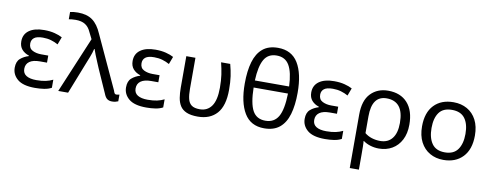

<svg xmlns="http://www.w3.org/2000/svg" viewBox="-75 -1146 4565 1779"><g transform="rotate(10 2207.5 -256.5)"><path d="M264.6 9.8Q152.3 9.8 100.3 -33.9Q48.3 -77.6 48.3 -142.6Q48.3 -201.2 81.1 -229.2Q113.8 -257.3 158.2 -270.5V-275.4Q116.7 -288.6 91.3 -317.6Q65.9 -346.7 65.9 -393.6Q65.9 -460.4 116.7 -496.8Q167.5 -533.2 258.3 -533.2Q313 -533.2 356.7 -522Q400.4 -510.7 428.7 -495.1L401.9 -423.8Q370.6 -441.4 335.2 -451.7Q299.8 -461.9 258.3 -461.9Q200.7 -461.9 175.8 -442.1Q150.9 -422.4 150.9 -387.7Q150.9 -342.3 186.3 -324.5Q221.7 -306.6 268.1 -306.6H335V-240.2H268.1Q204.1 -240.2 170.7 -216.3Q137.2 -192.4 137.2 -147.5Q137.2 -105 170.7 -84.2Q204.1 -63.5 265.1 -63.5Q315.4 -63.5 352.8 -71.5Q390.1 -79.6 419.9 -94.7V-18.6Q390.1 -2.4 350.1 3.7Q310.1 9.8 264.6 9.8Z M989.3 9.8Q962.4 9.8 944.3 -3.2Q926.3 -16.1 912.6 -51.8L815.9 -269.5Q806.2 -293 792.5 -325.2Q778.8 -357.4 766.4 -388.7Q753.9 -419.9 747.6 -440.4H743.2Q735.4 -405.3 717.3 -359.4Q699.2 -313.5 683.6 -274.4L575.7 0H482.9L703.6 -525.4L670.9 -590.8Q652.3 -633.3 618.4 -655Q584.5 -676.8 527.8 -676.8Q505.9 -676.8 490.5 -675Q475.1 -673.3 463.9 -670.9V-739.3Q479.5 -743.2 496.6 -745.1Q513.7 -747.1 537.6 -747.1Q622.6 -747.1 674.8 -709.2Q727.1 -671.4 762.7 -587.9L990.7 -94.7Q997.1 -74.2 1002.4 -67.4Q1007.8 -60.5 1018.1 -60.5Q1026.4 -60.5 1034.4 -62.3Q1042.5 -64 1047.4 -65.4V-2Q1035.2 2.9 1022 6.3Q1008.8 9.8 989.3 9.8Z M1312 9.8Q1199.7 9.8 1147.7 -33.9Q1095.7 -77.6 1095.7 -142.6Q1095.7 -201.2 1128.4 -229.2Q1161.1 -257.3 1205.6 -270.5V-275.4Q1164.1 -288.6 1138.7 -317.6Q1113.3 -346.7 1113.3 -393.6Q1113.3 -460.4 1164.1 -496.8Q1214.8 -533.2 1305.7 -533.2Q1360.4 -533.2 1404.1 -522Q1447.8 -510.7 1476.1 -495.1L1449.2 -423.8Q1418 -441.4 1382.6 -451.7Q1347.2 -461.9 1305.7 -461.9Q1248 -461.9 1223.1 -442.1Q1198.2 -422.4 1198.2 -387.7Q1198.2 -342.3 1233.6 -324.5Q1269 -306.6 1315.4 -306.6H1382.3V-240.2H1315.4Q1251.5 -240.2 1218 -216.3Q1184.6 -192.4 1184.6 -147.5Q1184.6 -105 1218 -84.2Q1251.5 -63.5 1312.5 -63.5Q1362.8 -63.5 1400.1 -71.5Q1437.5 -79.6 1467.3 -94.7V-18.6Q1437.5 -2.4 1397.5 3.7Q1357.4 9.8 1312 9.8Z M1796.4 9.8Q1730.5 9.8 1690.4 -7.6Q1650.4 -24.9 1630.1 -56.6Q1609.9 -88.4 1602.8 -131.8Q1595.7 -175.3 1595.7 -227.5V-523.4H1681.6V-230.5Q1681.6 -174.8 1690.7 -137Q1699.7 -99.1 1725.8 -79.8Q1752 -60.5 1803.2 -60.5Q1874.5 -60.5 1913.8 -116.2Q1953.1 -171.9 1953.1 -289.1Q1953.1 -357.4 1945.3 -411.1Q1937.5 -464.8 1922.9 -523.4H2008.8Q2024.4 -465.8 2032.2 -411.9Q2040 -357.9 2040 -285.2Q2040 -133.8 1975.8 -62Q1911.6 9.8 1796.4 9.8Z M2420.4 9.8Q2293.5 9.8 2233.2 -90.6Q2172.9 -190.9 2172.9 -368.2Q2172.9 -487.3 2197.8 -572Q2222.7 -656.7 2277.1 -701.9Q2331.5 -747.1 2420.4 -747.1Q2548.3 -747.1 2609.4 -647.7Q2670.4 -548.3 2670.4 -368.2Q2670.4 -250 2645.5 -165.3Q2620.6 -80.6 2565.7 -35.4Q2510.7 9.8 2420.4 9.8ZM2260.3 -412.1H2582.5Q2577.1 -544.9 2539.1 -609.9Q2501 -674.8 2420.4 -674.8Q2339.4 -674.8 2302.5 -609.9Q2265.6 -544.9 2260.3 -412.1ZM2420.4 -61.5Q2502.4 -61.5 2541.3 -128.2Q2580.1 -194.8 2583.5 -345.7H2260.3Q2262.7 -196.3 2299.6 -128.9Q2336.4 -61.5 2420.4 -61.5Z M2992.7 9.8Q2880.4 9.8 2828.4 -33.9Q2776.4 -77.6 2776.4 -142.6Q2776.4 -201.2 2809.1 -229.2Q2841.8 -257.3 2886.2 -270.5V-275.4Q2844.7 -288.6 2819.3 -317.6Q2793.9 -346.7 2793.9 -393.6Q2793.9 -460.4 2844.7 -496.8Q2895.5 -533.2 2986.3 -533.2Q3041 -533.2 3084.7 -522Q3128.4 -510.7 3156.7 -495.1L3129.9 -423.8Q3098.6 -441.4 3063.2 -451.7Q3027.8 -461.9 2986.3 -461.9Q2928.7 -461.9 2903.8 -442.1Q2878.9 -422.4 2878.9 -387.7Q2878.9 -342.3 2914.3 -324.5Q2949.7 -306.6 2996.1 -306.6H3063V-240.2H2996.1Q2932.1 -240.2 2898.7 -216.3Q2865.2 -192.4 2865.2 -147.5Q2865.2 -105 2898.7 -84.2Q2932.1 -63.5 2993.2 -63.5Q3043.5 -63.5 3080.8 -71.5Q3118.2 -79.6 3147.9 -94.7V-18.6Q3118.2 -2.4 3078.1 3.7Q3038.1 9.8 2992.7 9.8Z M3353 234.4H3267.1V-268.6Q3267.1 -401.9 3330.6 -467.5Q3394 -533.2 3494.6 -533.2Q3611.3 -533.2 3676.3 -460.9Q3741.2 -388.7 3741.2 -256.8Q3741.2 -173.3 3710.2 -113.5Q3679.2 -53.7 3624.8 -22Q3570.3 9.8 3500 9.8Q3459.5 9.8 3421.1 -1.7Q3382.8 -13.2 3354 -34.2H3349.6Q3352.1 -18.1 3352.5 16.8Q3353 51.8 3353 95.7ZM3500 -61.5Q3572.8 -61.5 3612.5 -111.6Q3652.3 -161.6 3652.3 -256.8Q3652.3 -360.8 3611.8 -410.9Q3571.3 -460.9 3492.7 -460.9Q3354.5 -460.9 3354.5 -267.6V-109.4Q3383.3 -85.4 3421.1 -73.5Q3459 -61.5 3500 -61.5Z M4356.9 -262.7Q4356.9 -132.3 4289.3 -61.3Q4221.7 9.8 4106.4 9.8Q4035.2 9.8 3979.2 -22.2Q3923.3 -54.2 3891.4 -115Q3859.4 -175.8 3859.4 -262.7Q3859.4 -392.6 3926.5 -462.9Q3993.7 -533.2 4109.4 -533.2Q4182.1 -533.2 4238 -501.5Q4293.9 -469.7 4325.4 -409.4Q4356.9 -349.1 4356.9 -262.7ZM3948.7 -262.7Q3948.7 -169.9 3987.1 -115.7Q4025.4 -61.5 4108.4 -61.5Q4190.9 -61.5 4229.5 -115.7Q4268.1 -169.9 4268.1 -262.7Q4268.1 -356 4229.2 -408.4Q4190.4 -460.9 4107.4 -460.9Q4024.4 -460.9 3986.6 -408.4Q3948.7 -356 3948.7 -262.7Z"/></g></svg>

Font: Lunasima
Style: Regular
Weight: 400
Designer: The DocRepair Project, Monotype Design Team
Foundry: Google
Version: Version 2.009